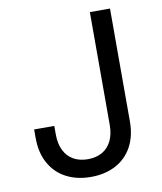

<svg xmlns="http://www.w3.org/2000/svg" viewBox="-83 -795 737 871"><g transform="rotate(-10 285.5 -359.5)"><path d="M48.8 -208V-247.1H141.6V-208Q141.6 -164.6 157 -133.8Q172.4 -103 200.4 -87.4Q228.5 -71.8 266.1 -71.8Q303.7 -71.8 331.5 -87.4Q359.4 -103 374.8 -133.8Q390.1 -164.6 390.1 -208V-727.5H482.9V-208Q482.9 -139.6 455.8 -90.6Q428.7 -41.5 379.6 -15.9Q330.6 9.8 266.1 9.8Q201.7 9.8 152.6 -15.9Q103.5 -41.5 76.2 -90.6Q48.8 -139.6 48.8 -208Z"/></g></svg>

Font: Raveo Variable
Style: Regular
Weight: 400
Designer: Jakub Foglar, Rasmus Andersson (Inter)
Foundry: Jakubfoglar.com
Version: Version 1.000;Glyphs 3.2.3 (3260)